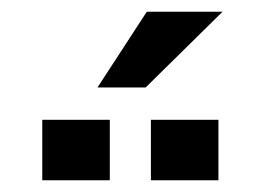

<svg xmlns="http://www.w3.org/2000/svg" viewBox="-20 -899 443 327"><path d="M52 -592V-695H167V-592ZM146 -750 230 -879H359L228 -750ZM237 -592V-695H352V-592Z"/></svg>

Font: LT Superior Semi-bold
Style: Regular
Weight: 600
Designer: Daniel Lyons
Foundry: LyonsType
Version: Version 1.0